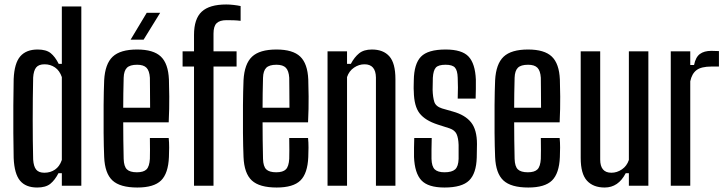

<svg xmlns="http://www.w3.org/2000/svg" viewBox="-20 -829 3249 857"><path d="M256 -800H343V0H256V-56H241Q225 -25 204.5 -8.5Q184 8 146 8Q95 8 69.5 -22.5Q44 -53 41 -124Q40 -175 39.5 -235.5Q39 -296 39.5 -358.5Q40 -421 41 -476Q44 -547 70.5 -577.5Q97 -608 148 -608Q186 -608 206 -592Q226 -576 242 -544H256ZM178 -58Q205 -58 225.5 -72Q246 -86 256 -115V-485Q246 -514 225.5 -528Q205 -542 179 -542Q153 -542 141.5 -528Q130 -514 128 -483Q126 -389 126 -293.5Q126 -198 128 -117Q130 -86 141.5 -72Q153 -58 178 -58Z M649 -213H733Q735 -194 735 -170.5Q735 -147 734 -128Q731 -55 699 -23.5Q667 8 593 8Q516 8 482 -23.5Q448 -55 445 -128Q443 -174 442.5 -236Q442 -298 442.5 -360.5Q443 -423 445 -471Q449 -544 483 -576Q517 -608 592 -608Q665 -608 698 -576.5Q731 -545 734 -474Q735 -452 735.5 -398.5Q736 -345 733 -283H530Q530 -244 530.5 -204Q531 -164 532 -120Q533 -86 546.5 -73Q560 -60 591 -60Q621 -60 634 -73Q647 -86 649 -120Q650 -154 649 -213ZM592 -540Q560 -540 546.5 -526.5Q533 -513 532 -482Q531 -445 530.5 -412.5Q530 -380 530 -348H650Q650 -394 649.5 -430Q649 -466 649 -482Q647 -513 634 -526.5Q621 -540 592 -540ZM563 -652 635 -772H695L621 -652Z M846 0V-532H795V-600H846V-673Q846 -745 880.5 -777Q915 -809 990 -809Q1005 -809 1022.5 -807Q1040 -805 1054 -802V-736Q1039 -738 1023.5 -738.5Q1008 -739 991 -739Q961 -739 947 -725.5Q933 -712 933 -679V-600H1036V-532H933V0Z M1271 -213H1355Q1357 -194 1357 -170.5Q1357 -147 1356 -128Q1353 -55 1321 -23.5Q1289 8 1215 8Q1138 8 1104 -23.5Q1070 -55 1067 -128Q1065 -174 1064.5 -236Q1064 -298 1064.5 -360.5Q1065 -423 1067 -471Q1071 -544 1105 -576Q1139 -608 1214 -608Q1287 -608 1320 -576.5Q1353 -545 1356 -474Q1357 -452 1357.5 -398.5Q1358 -345 1355 -283H1152Q1152 -244 1152.5 -204Q1153 -164 1154 -120Q1155 -86 1168.5 -73Q1182 -60 1213 -60Q1243 -60 1256 -73Q1269 -86 1271 -120Q1272 -154 1271 -213ZM1214 -540Q1182 -540 1168.5 -526.5Q1155 -513 1154 -482Q1153 -445 1152.5 -412.5Q1152 -380 1152 -348H1272Q1272 -394 1271.5 -430Q1271 -466 1271 -482Q1269 -513 1256 -526.5Q1243 -540 1214 -540Z M1442 0V-600H1529V-544H1546Q1562 -574 1583 -591Q1604 -608 1640 -608Q1691 -608 1718 -577.5Q1745 -547 1745 -476V0H1658V-483Q1657 -542 1607 -542Q1582 -542 1560 -527Q1538 -512 1529 -485V0Z M1964 8Q1891 8 1861 -24Q1831 -56 1828 -128Q1828 -147 1828 -170.5Q1828 -194 1829 -213H1907Q1906 -184 1906 -160.5Q1906 -137 1906 -120Q1907 -86 1920.5 -73Q1934 -60 1964 -60Q1997 -60 2011.5 -73Q2026 -86 2027 -120Q2027 -136 2027 -152Q2027 -168 2027 -182Q2026 -213 2018 -230.5Q2010 -248 1987 -256L1934 -273Q1878 -291 1853 -323Q1828 -355 1827 -421Q1826 -434 1826.5 -445.5Q1827 -457 1827 -470Q1828 -544 1859 -576Q1890 -608 1969 -608Q2042 -608 2071.5 -576.5Q2101 -545 2104 -474Q2104 -455 2104 -431Q2104 -407 2103 -389H2023Q2024 -411 2024 -438.5Q2024 -466 2023 -482Q2022 -515 2010.5 -527.5Q1999 -540 1969 -540Q1937 -540 1925.5 -527.5Q1914 -515 1912 -482Q1912 -466 1911.5 -454Q1911 -442 1911 -428Q1912 -395 1918.5 -374.5Q1925 -354 1953 -345L2002 -331Q2056 -316 2082.5 -283Q2109 -250 2109 -186Q2109 -172 2108.5 -156Q2108 -140 2108 -126Q2106 -55 2074 -23.5Q2042 8 1964 8Z M2394 -213H2478Q2480 -194 2480 -170.5Q2480 -147 2479 -128Q2476 -55 2444 -23.5Q2412 8 2338 8Q2261 8 2227 -23.5Q2193 -55 2190 -128Q2188 -174 2187.5 -236Q2187 -298 2187.5 -360.5Q2188 -423 2190 -471Q2194 -544 2228 -576Q2262 -608 2337 -608Q2410 -608 2443 -576.5Q2476 -545 2479 -474Q2480 -452 2480.5 -398.5Q2481 -345 2478 -283H2275Q2275 -244 2275.5 -204Q2276 -164 2277 -120Q2278 -86 2291.5 -73Q2305 -60 2336 -60Q2366 -60 2379 -73Q2392 -86 2394 -120Q2395 -154 2394 -213ZM2337 -540Q2305 -540 2291.5 -526.5Q2278 -513 2277 -482Q2276 -445 2275.5 -412.5Q2275 -380 2275 -348H2395Q2395 -394 2394.5 -430Q2394 -466 2394 -482Q2392 -513 2379 -526.5Q2366 -540 2337 -540Z M2679 8Q2628 8 2600 -22.5Q2572 -53 2572 -124V-600H2659V-117Q2659 -58 2709 -58Q2734 -58 2756 -73Q2778 -88 2787 -115V-600H2874V0H2787V-56H2773Q2740 8 2679 8Z M2974 0V-600H3061V-539H3078Q3085 -574 3104 -588Q3123 -602 3155 -602Q3177 -602 3189 -601V-532H3156Q3110 -532 3089 -516Q3068 -500 3061 -466V0Z"/></svg>

Font: Big Shoulders Display SemiBold
Style: Regular
Weight: 600
Designer: Patric King
Foundry: XO Type Co
Version: Version 1.000; ttfautohint (v1.8.2)